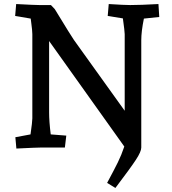

<svg xmlns="http://www.w3.org/2000/svg" viewBox="-20 -730 853 950"><path d="M595 -5 223 -527V-174Q223 -129 231 -65L308 -59L301 0H183Q161 0 61 5L56 -51L131 -65Q140 -128 140 -144V-561Q140 -571 138.5 -584.5Q137 -598 135 -614L132 -638L55 -651L60 -710Q153 -705 175 -705H232L251 -685Q335 -547 346 -532L597 -182V-561Q597 -574 588 -639L513 -651L518 -710Q596 -705 624 -705Q674 -705 764 -710L768 -646L692 -638Q679 -575 679 -531V0Q679 20 652.5 60.5Q626 101 551 200L510 175Q545 110 563 73.5Q581 37 595 -5Z"/></svg>

Font: Andada Pro SemiBold
Style: Regular
Weight: 600
Designer: Carolina Giovagnoli
Foundry: Huerta Tipografica
Version: Version 3.005